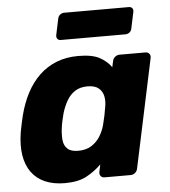

<svg xmlns="http://www.w3.org/2000/svg" viewBox="-52 -769 731 826"><g transform="rotate(-5 313.0 -355.5)"><path d="M195.1 10Q146.5 10 110.2 -5.7Q73.9 -21.4 51.8 -51.7Q29.8 -82 22.8 -125.6Q15.9 -169.3 24.8 -225.1Q28.6 -245.1 31.9 -260.6Q35.3 -276.1 39.9 -295.5Q53.4 -348.9 76.1 -392Q98.9 -435.1 131.1 -465.9Q163.2 -496.7 205.4 -513.4Q247.5 -530 299.4 -530Q359.8 -530 391.5 -512.6Q423.3 -495.2 441.5 -469.1L447.1 -494.9Q449.1 -505.5 457.7 -512.8Q466.3 -520 476.9 -520H588.9Q599.5 -520 605.4 -512.8Q611.4 -505.5 609.4 -494.9L509.6 -25.1Q507.6 -14.5 499.1 -7.2Q490.5 0 479.9 0H367.3Q356.6 0 350.7 -7.2Q344.8 -14.5 346.8 -25.1L353.6 -57.1Q323.3 -27.5 287.8 -8.8Q252.4 10 195.1 10ZM264.5 -123.6Q297.7 -123.6 321 -138.1Q344.3 -152.6 358.9 -175.9Q373.5 -199.2 380.4 -225.9Q385.6 -245.9 389.4 -263.9Q393.1 -282 396.1 -301.4Q401 -326.4 396.5 -347.9Q392 -369.4 375.6 -382.9Q359.1 -396.4 327.5 -396.4Q296 -396.4 274.1 -382.3Q252.1 -368.1 238.4 -344.3Q224.6 -320.4 215.6 -291.1Q211.6 -276.1 208 -260Q204.4 -243.9 202.4 -228.9Q198.5 -199.6 200.7 -175.7Q203 -151.9 218 -137.7Q233 -123.6 264.5 -123.6ZM231.3 -605.1Q221.3 -605.1 216.4 -611.4Q211.6 -617.8 213.3 -627.8L228.1 -698Q230.1 -708 237.9 -714.3Q245.7 -720.6 255.7 -720.6H534.7Q544.7 -720.6 549.6 -714.3Q554.4 -708 552.4 -698L537.5 -627.8Q535.9 -617.8 528.1 -611.4Q520.2 -605.1 510.2 -605.1Z"/></g></svg>

Font: Rubik Light
Style: Italic
Weight: 300
Italic angle: -12°
Designer: Hubert and Fischer
Foundry: Hubert and Fischer
Version: Version 2.300;gftools[0.9.30]